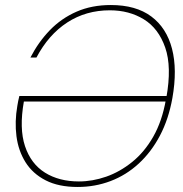

<svg xmlns="http://www.w3.org/2000/svg" viewBox="-20 -732 727 764"><path d="M289 12Q213 12 161.5 -14.5Q110 -41 81.5 -86.5Q53 -132 45.5 -190Q38 -248 49 -311Q51 -323 52.5 -330.5Q54 -338 57 -350H652L648 -328H75Q56 -221 79.5 -150.5Q103 -80 159 -45Q215 -10 294 -10Q348 -10 402.5 -29Q457 -48 506 -87.5Q555 -127 590 -188.5Q625 -250 640 -335L642 -344Q664 -466 637.5 -542.5Q611 -619 552.5 -655Q494 -691 417 -691Q322 -691 247.5 -642.5Q173 -594 125 -503H101Q133 -565 178.5 -612Q224 -659 284.5 -685.5Q345 -712 421 -712Q521 -712 582 -666.5Q643 -621 664.5 -538Q686 -455 666 -342Q651 -258 616.5 -192.5Q582 -127 532 -81Q482 -35 420 -11.5Q358 12 289 12Z"/></svg>

Font: DM Sans 36pt Thin
Style: Italic
Weight: 250
Italic angle: -10°
Designer: Colophon Foundry, Jonny Pinhorn
Foundry: Colophon Foundry
Version: Version 4.004;gftools[0.9.30]